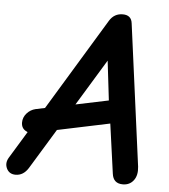

<svg xmlns="http://www.w3.org/2000/svg" viewBox="-85 -728 687 781"><g transform="rotate(5 259.0 -337.5)"><path d="M445 7Q406 7 401 -33L373 -235L159 -190L59 -26Q39 6 7 6Q-19 6 -29.5 -16Q-40 -38 -26 -61L41 -171L37 -173Q15 -183 15 -208Q15 -229 29.5 -245.5Q44 -262 65 -267L103 -275L331 -651Q350 -682 385 -682Q420 -682 424 -649L501 -70Q505 -35 489 -14Q473 7 445 7ZM225 -300 359 -328 340 -489Z"/></g></svg>

Font: Comic Neue
Style: Bold Italic
Weight: 700
Italic angle: -12°
Designer: Craig Rozynski
Foundry: Craig Rozynski
Version: Version 2.003